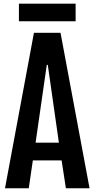

<svg xmlns="http://www.w3.org/2000/svg" viewBox="-20 -1010 507 1030"><path d="M162.1 -834H304.7L460.4 0H333.5L310.5 -149.4H156.2L134.3 0H6.8ZM295.9 -244.6 236.3 -662.1H231L170.9 -244.6ZM81.5 -990.2H385.7V-896H81.5Z"/></svg>

Font: Fjalla One
Style: Regular
Weight: 400
Designer: Irina Smirnova, Eben Sorkin
Foundry: Sorkin Type
Version: Version 1.002; ttfautohint (v1.8.4.7-5d5b);gftools[0.9.25]